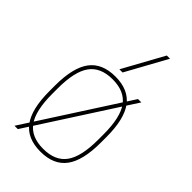

<svg xmlns="http://www.w3.org/2000/svg" viewBox="-238 -878 976 976"><g transform="rotate(45 250.0 -390.0)"><path d="M64 10 412 -530H436L88 10ZM250 10Q155 10 110 -50.5Q65 -111 65 -240V-280Q65 -409 110 -469.5Q155 -530 250 -530Q345 -530 390 -469.5Q435 -409 435 -280V-240Q435 -111 390 -50.5Q345 10 250 10ZM250 -10Q336 -10 375.5 -64.5Q415 -119 415 -240V-280Q415 -401 375.5 -455.5Q336 -510 250 -510Q164 -510 124.5 -455.5Q85 -401 85 -280V-240Q85 -119 124.5 -64.5Q164 -10 250 -10ZM261 -570H238L359 -790H382Z"/></g></svg>

Font: M PLUS Code Latin Thin
Style: Regular
Weight: 250
Designer: Coji Morishita
Foundry: UNDERFOREST DESIGN
Version: Version 1.002; ttfautohint (v1.8.3)